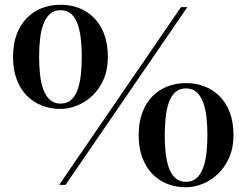

<svg xmlns="http://www.w3.org/2000/svg" viewBox="-20 -780 1040 810"><path d="M229.5 0 743.5 -750H770.5L256.5 0ZM235.5 -320.5Q193 -320.5 156.5 -334.8Q120 -349 92.8 -376.8Q65.5 -404.5 50.2 -445.5Q35 -486.5 35 -540Q35 -593.5 50.2 -634.5Q65.5 -675.5 92.8 -703.5Q120 -731.5 156.5 -745.8Q193 -760 235.5 -760Q278 -760 314.2 -745.8Q350.5 -731.5 377.8 -703.5Q405 -675.5 420 -634.5Q435 -593.5 435 -540Q435 -486.5 417.2 -445.5Q399.5 -404.5 370.2 -376.8Q341 -349 305.8 -334.8Q270.5 -320.5 235.5 -320.5ZM235.5 -343Q263.5 -343 281 -359.2Q298.5 -375.5 308 -403.2Q317.5 -431 321.2 -466.5Q325 -502 325 -540Q325 -578.5 321.2 -613.8Q317.5 -649 308 -676.8Q298.5 -704.5 281 -720.8Q263.5 -737 235.5 -737Q208 -737 190.2 -720.8Q172.5 -704.5 162.5 -676.8Q152.5 -649 148.8 -613.8Q145 -578.5 145 -540Q145 -502 148.8 -466.5Q152.5 -431 162.5 -403.2Q172.5 -375.5 190.2 -359.2Q208 -343 235.5 -343ZM764.5 10Q722 10 685.8 -4.2Q649.5 -18.5 622.5 -46.5Q595.5 -74.5 580.2 -115.5Q565 -156.5 565 -210Q565 -263.5 580.2 -304.5Q595.5 -345.5 622.5 -373.2Q649.5 -401 685.8 -415.2Q722 -429.5 764.5 -429.5Q807 -429.5 843.5 -415.2Q880 -401 907.2 -373.2Q934.5 -345.5 949.8 -304.5Q965 -263.5 965 -210Q965 -156.5 947 -115.5Q929 -74.5 899.5 -46.5Q870 -18.5 834.8 -4.2Q799.5 10 764.5 10ZM764.5 -13Q792.5 -13 810 -29.2Q827.5 -45.5 837.5 -73.2Q847.5 -101 851.2 -136.5Q855 -172 855 -210Q855 -248.5 851.2 -283.8Q847.5 -319 837.5 -346.8Q827.5 -374.5 810 -390.8Q792.5 -407 764.5 -407Q737 -407 719.2 -390.8Q701.5 -374.5 692 -346.8Q682.5 -319 678.8 -283.8Q675 -248.5 675 -210Q675 -172 678.8 -136.5Q682.5 -101 692 -73.2Q701.5 -45.5 719.2 -29.2Q737 -13 764.5 -13Z"/></svg>

Font: BodoniModa 10 Custom
Style: Regular
Weight: 400
Designer: Owen Earl
Foundry: indestructible type
Version: Version 2.005